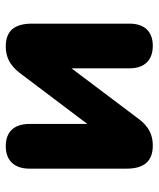

<svg xmlns="http://www.w3.org/2000/svg" viewBox="38 -579 550 666"><g transform="rotate(-90 313.0 -246.0)"><path d="M141 9C194 9 220 -21 238 -46L409 -273V-72C409 -20 437 9 487 9C537 9 564 -20 564 -72V-410C564 -472 538 -501 485 -501C432 -501 406 -470 388 -446L216 -218V-419C216 -472 189 -501 139 -501C90 -501 61 -472 61 -419V-82C61 -20 88 9 141 9Z"/></g></svg>

Font: SN Pro Heavy
Style: Regular
Weight: 800
Designer: Tobias Whetton
Foundry: Supernotes
Version: Version 1.001;Glyphs 3.2 (3249)